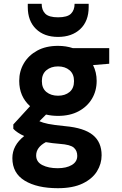

<svg xmlns="http://www.w3.org/2000/svg" viewBox="-20 -757 640 1009"><path d="M285 -148Q252 -148 222 -155L187 -120Q204 -112 233 -106Q262 -100 323 -94Q422 -85 468 -47.5Q514 -10 514 59Q514 104 489.5 143.5Q465 183 414 207.5Q363 232 284 232Q175 232 110 192.5Q45 153 45 74Q45 7 107 -42Q70 -59 50 -80V-103L138 -199Q81 -250 81 -332Q81 -383 105.5 -424.5Q130 -466 175.5 -491Q221 -516 285 -516Q327 -516 363 -504H554V-422L469 -415Q488 -377 488 -332Q488 -280 463.5 -238.5Q439 -197 393.5 -172.5Q348 -148 285 -148ZM285 -254Q322 -254 345.5 -273.5Q369 -293 369 -331Q369 -368 345.5 -388Q322 -408 285 -408Q248 -408 224 -388Q200 -368 200 -331Q200 -293 224 -273.5Q248 -254 285 -254ZM170 60Q170 94 202.5 110.5Q235 127 283 127Q329 127 357.5 110Q386 93 386 62Q386 35 368 19Q350 3 294 -1Q255 -4 221 -10Q170 17 170 60ZM285 -563Q212 -563 169 -605Q126 -647 126 -720V-737H199Q199 -704 218 -685Q237 -666 285 -666Q334 -666 353 -685Q372 -704 372 -737H446V-720Q446 -646 402 -604.5Q358 -563 285 -563Z"/></svg>

Font: DM Sans ExtraBold
Style: Regular
Weight: 800
Designer: Colophon Foundry, Jonny Pinhorn
Foundry: Colophon Foundry
Version: Version 4.004; ttfautohint (v1.8.4.7-5d5b)